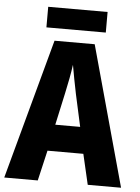

<svg xmlns="http://www.w3.org/2000/svg" viewBox="-59 -930 714 976"><g transform="rotate(5 298.0 -442.0)"><path d="M426 0 390 -155H207L171 0H0L194 -715H399L596 0ZM326 -454Q319 -488 311 -529.5Q303 -571 298 -601Q294 -571 286.5 -531Q279 -491 271 -455L235 -290H362ZM450 -884V-779H147V-884Z"/></g></svg>

Font: Noto Sans Lao Condensed ExtraBold
Style: Regular
Weight: 800
Width: 3
Designer: Monotype Design Team
Foundry: Monotype Imaging Inc.
Version: Version 2.003; ttfautohint (v1.8.4.7-5d5b)